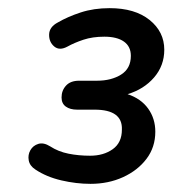

<svg xmlns="http://www.w3.org/2000/svg" viewBox="-20 -729 423 471"><path d="M202 -278Q167 -278 130.5 -286.5Q94 -295 67 -313Q53 -322 50.5 -335.5Q48 -349 54.5 -360.5Q61 -372 74 -376Q87 -380 103 -370Q123 -357 148 -352Q173 -347 201 -347Q234 -347 256.5 -363Q279 -379 279 -411Q281 -460 212 -460H169Q152 -460 141.5 -467.5Q131 -475 131 -490Q131 -507 142 -519Q153 -531 174 -531H218Q253 -531 277 -546Q301 -561 301 -592Q301 -615 284 -627Q267 -639 236 -639Q207 -639 184.5 -631.5Q162 -624 146 -615Q126 -604 113 -615Q100 -626 100.5 -644.5Q101 -663 122 -674Q146 -688 178 -698.5Q210 -709 249 -709Q311 -709 347 -680Q383 -651 383 -607Q383 -568 358 -539Q333 -510 293 -498Q326 -487 343.5 -462.5Q361 -438 361 -406Q361 -368 339.5 -339.5Q318 -311 282 -294.5Q246 -278 202 -278Z"/></svg>

Font: Nunito SemiBold
Style: Italic
Weight: 600
Italic angle: -9°
Designer: Vernon Adams
Foundry: Vernon Adams
Version: Version 3.601; ttfautohint (v1.8.2.53-6de2)